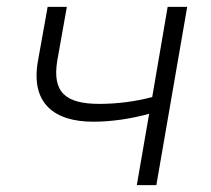

<svg xmlns="http://www.w3.org/2000/svg" viewBox="-20 -540 614 560"><path d="M252 -185C307 -185 363 -194 415 -208L379 0H436L526 -520H469L424 -257C376 -244 321 -237 270 -237C171 -237 132 -271 147 -363L175 -520H119L91 -364C68 -239 138 -185 252 -185Z"/></svg>

Font: Fixel Display 20240404 Light
Style: Italic
Weight: 300
Italic angle: -10°
Designer: AlfaBravo + MacPaw
Foundry: Kyrylo Tkachov, Marchela Mozhyna, Serhii Makarenko, Maria Weinstein, Zakhar Kryvoshyya
Version: Version 1.211;Glyphs 3.2 (3225)